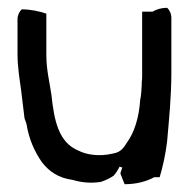

<svg xmlns="http://www.w3.org/2000/svg" viewBox="-20 -461 488 493"><path d="M25 -322C25 -290 30 -260 34 -231C37 -208 40 -180 43 -157L48 -143C54 -104 69 -71 88 -44C107 -20 130 -4 167 1C190 8 215 10 239 6C252 2 263 -4 272 -10C280 -19 283 -26 287 -33L294 -31L289 -16C293 -6 296 3 300 12C330 12 356 5 376 -6H390C398 -33 405 -64 409 -97C414 -154 420 -212 420 -275V-415C420 -426 415 -436 409 -441C395 -441 381 -437 372 -431H345V-270C345 -263 345 -257 344 -250V-245C343 -232 343 -217 340 -205C337 -159 325 -121 306 -95C298 -82 290 -70 271 -67C235 -58 201 -64 182 -74C130 -95 119 -152 112 -218C107 -251 99 -283 99 -319V-426C81 -432 59 -437 36 -437C30 -432 25 -422 25 -412Z"/></svg>

Font: SolarCharger
Style: 550
Weight: 400
Designer: Mew Too
Foundry: Cannot Into Space Fonts/KineticPlasma Fonts
Version: Version 1.100